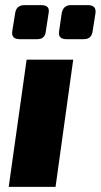

<svg xmlns="http://www.w3.org/2000/svg" viewBox="-20 -730 393 750"><path d="M257 -710H323Q357 -710 353 -679L342 -609Q338 -577 308 -577H240Q205 -577 211 -609L221 -678Q227 -710 257 -710ZM76 -710H141Q176 -710 170 -679L159 -608Q156 -577 126 -577H57Q23 -577 28 -609L39 -677Q43 -710 76 -710ZM197 0H14L84 -497H266Z"/></svg>

Font: Ezarion Extra Bold
Style: Italic
Weight: 800
Italic angle: -8°
Designer: Natanael Gama
Version: Version 1.001;PS 001.001;hotconv 1.0.70;makeotf.lib2.5.58329